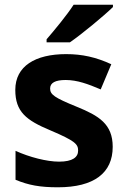

<svg xmlns="http://www.w3.org/2000/svg" viewBox="-20 -879 537 816"><path d="M460 -849V-859H293C264 -814 210 -749 178 -712V-699H277C328 -734 422 -812 460 -849ZM459 -255C459 -352 400 -387 307 -425C211 -464 193 -477 193 -503C193 -527 215 -539 259 -539C308 -539 354 -522 408 -499L453 -606C388 -636 329 -649 261 -649C130 -649 45 -598 45 -497C45 -404 91 -368 194 -325C300 -280 312 -266 312 -239C312 -211 289 -192 231 -192C179 -192 105 -211 46 -238V-115C101 -92 150 -83 226 -83C380 -83 459 -144 459 -255Z"/></svg>

Font: Noto Sans Telugu UI
Style: Bold
Weight: 700
Designer: Jelle Bosma - Monotype Design Team
Foundry: Monotype Imaging Inc.
Version: Version 2.005